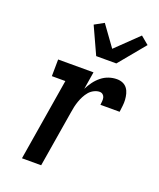

<svg xmlns="http://www.w3.org/2000/svg" viewBox="-143 -861 785 949"><g transform="rotate(20 250.0 -386.5)"><path d="M88 0 159 -432H88L89 -520H275L260 -428Q270 -448 283.5 -466.5Q297 -485 315 -499.5Q333 -514 354 -521Q375 -528 396 -528Q413 -528 427 -522Q441 -516 450 -504Q459 -492 463 -476.5Q467 -461 468 -445.5Q469 -430 467 -413.5Q465 -397 463 -381H362Q363 -390 364 -400Q365 -410 363 -419Q361 -428 354 -434Q347 -440 337 -440Q323 -440 308 -432.5Q293 -425 282.5 -412.5Q272 -400 264.5 -385.5Q257 -371 252 -356.5Q247 -342 243.5 -327Q240 -312 238 -297L189 0ZM260 -600 195 -742 244 -769 322 -661 438 -773 480 -738 366 -600Z"/></g></svg>

Font: Iosevka Curly Slab Semibold
Style: Italic
Weight: 600
Italic angle: -9°
Monospace: yes
Designer: Belleve Invis
Foundry: Belleve Invis
Version: Version 22.1.2; ttfautohint (v1.8.4)